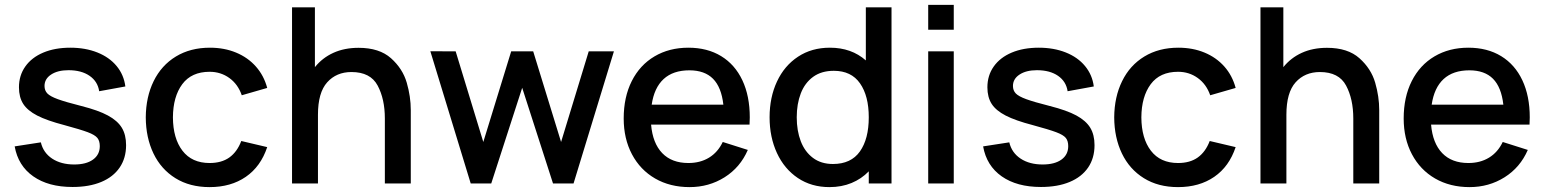

<svg xmlns="http://www.w3.org/2000/svg" viewBox="-20 -750 6316 785"><path d="M40 -151.5 147 -168Q157 -125.5 193.2 -101.5Q229.5 -77.5 283.5 -77.5Q332.5 -77.5 360.2 -97.5Q388 -117.5 388 -152.5Q388 -174 378 -186.2Q368 -198.5 338.8 -209.5Q309.5 -220.5 243 -238.5Q172 -257 132.2 -277.5Q92.5 -298 75 -325.2Q57.5 -352.5 57.5 -393Q57.5 -441.5 83.5 -478.2Q109.5 -515 157 -535Q204.5 -555 267.5 -555Q329 -555 378 -535.5Q427 -516 456.8 -480Q486.5 -444 492.5 -396.5L385.5 -377Q379.5 -417 346.2 -440Q313 -463 260 -463Q216 -463 189 -445.2Q162 -427.5 162 -398.5Q162 -380 173.5 -368Q185 -356 216.5 -344.5Q248 -333 313 -316.5Q382 -299 421.2 -277.8Q460.5 -256.5 478 -227.8Q495.5 -199 495.5 -156.5Q495.5 -103.5 469.2 -65Q443 -26.5 393.8 -6Q344.5 14.5 276.5 14.5Q178 14.5 116 -29Q54 -72.5 40 -151.5Z M576 -270Q576.5 -353.5 608.2 -418.2Q640 -483 699.2 -519Q758.5 -555 838.5 -555Q897 -555 945.2 -535Q993.5 -515 1026.2 -478Q1059 -441 1072.5 -390.5L968.5 -360.5Q953 -405.5 917.8 -431Q882.5 -456.5 837 -456.5Q763 -456.5 725.2 -405.8Q687.5 -355 687 -270Q687.5 -184 726 -133.8Q764.5 -83.5 837 -83.5Q886 -83.5 917.8 -106.2Q949.5 -129 966.5 -173.5L1072.5 -148.5Q1046 -69 985 -27Q924 15 837 15Q756 15 697.2 -21.5Q638.5 -58 607.5 -122.5Q576.5 -187 576 -270Z M1659.5 -300V0H1553.5V-265.5Q1553.5 -345 1524 -400.2Q1494.5 -455.5 1417 -455.5Q1355.5 -455.5 1317.8 -413.5Q1280 -371.5 1280 -281V0H1174V-720H1267.5V-475.5Q1298 -513.5 1343 -534Q1388 -554.5 1446 -554.5Q1531 -554.5 1578.8 -511.8Q1626.5 -469 1643 -412Q1659.5 -355 1659.5 -300Z M1904.5 0 1739.5 -540.5 1843 -540 1956 -169.5 2070 -540H2160L2274 -169.5L2387 -540H2490L2325 0H2241L2115 -391L1988.5 0Z M2642 -240.5Q2648.5 -164.5 2687.5 -124Q2726.5 -83.5 2794.5 -83.5Q2843 -83.5 2879 -105.5Q2915 -127.5 2935 -169.5L3037.5 -137Q3006.5 -65.5 2942.5 -25.2Q2878.5 15 2799.5 15Q2719.5 15 2658.5 -20.2Q2597.5 -55.5 2563.8 -119.2Q2530 -183 2530 -265.5Q2530 -353 2563 -418.5Q2596 -484 2656 -519.5Q2716 -555 2794.5 -555Q2872 -555 2928.5 -520.5Q2985 -486 3015.2 -421.8Q3045.5 -357.5 3045.5 -270Q3045.5 -260.5 3044.5 -240.5ZM2644.5 -322H2937.5Q2929.5 -393.5 2895.2 -428Q2861 -462.5 2798.5 -462.5Q2732 -462.5 2693.2 -426.8Q2654.5 -391 2644.5 -322Z M3625 -720V0H3532V-49.5Q3502 -18.5 3461.5 -1.8Q3421 15 3371 15Q3297.5 15 3242 -22.2Q3186.5 -59.5 3156.5 -124.5Q3126.5 -189.5 3126.5 -270.5Q3126.5 -352 3156.8 -416.8Q3187 -481.5 3242.8 -518.2Q3298.5 -555 3373 -555Q3461 -555 3520 -503V-720ZM3532 -270.5Q3532 -358 3496.2 -409.2Q3460.5 -460.5 3389 -460.5Q3338.5 -460.5 3304.5 -435.8Q3270.5 -411 3254 -368Q3237.5 -325 3237.5 -270.5Q3237.5 -215.5 3254 -172.5Q3270.5 -129.5 3303.8 -104.5Q3337 -79.5 3385.5 -79.5Q3459.5 -79.5 3495.8 -130.8Q3532 -182 3532 -270.5Z M3775 -628.5V-730H3879.5V-628.5ZM3775 0V-540H3879.5V0Z M3999.5 -151.5 4106.5 -168Q4116.5 -125.5 4152.8 -101.5Q4189 -77.5 4243 -77.5Q4292 -77.5 4319.8 -97.5Q4347.5 -117.5 4347.5 -152.5Q4347.5 -174 4337.5 -186.2Q4327.5 -198.5 4298.2 -209.5Q4269 -220.5 4202.5 -238.5Q4131.5 -257 4091.8 -277.5Q4052 -298 4034.5 -325.2Q4017 -352.5 4017 -393Q4017 -441.5 4043 -478.2Q4069 -515 4116.5 -535Q4164 -555 4227 -555Q4288.5 -555 4337.5 -535.5Q4386.5 -516 4416.2 -480Q4446 -444 4452 -396.5L4345 -377Q4339 -417 4305.8 -440Q4272.5 -463 4219.5 -463Q4175.5 -463 4148.5 -445.2Q4121.5 -427.5 4121.5 -398.5Q4121.5 -380 4133 -368Q4144.5 -356 4176 -344.5Q4207.5 -333 4272.5 -316.5Q4341.5 -299 4380.8 -277.8Q4420 -256.5 4437.5 -227.8Q4455 -199 4455 -156.5Q4455 -103.5 4428.8 -65Q4402.5 -26.5 4353.2 -6Q4304 14.5 4236 14.5Q4137.5 14.5 4075.5 -29Q4013.5 -72.5 3999.5 -151.5Z M4535.5 -270Q4536 -353.5 4567.8 -418.2Q4599.5 -483 4658.8 -519Q4718 -555 4798 -555Q4856.5 -555 4904.8 -535Q4953 -515 4985.8 -478Q5018.5 -441 5032 -390.5L4928 -360.5Q4912.5 -405.5 4877.2 -431Q4842 -456.5 4796.5 -456.5Q4722.5 -456.5 4684.8 -405.8Q4647 -355 4646.5 -270Q4647 -184 4685.5 -133.8Q4724 -83.5 4796.5 -83.5Q4845.5 -83.5 4877.2 -106.2Q4909 -129 4926 -173.5L5032 -148.5Q5005.5 -69 4944.5 -27Q4883.5 15 4796.5 15Q4715.5 15 4656.8 -21.5Q4598 -58 4567 -122.5Q4536 -187 4535.5 -270Z M5619 -300V0H5513V-265.5Q5513 -345 5483.5 -400.2Q5454 -455.5 5376.5 -455.5Q5315 -455.5 5277.2 -413.5Q5239.5 -371.5 5239.5 -281V0H5133.5V-720H5227V-475.5Q5257.5 -513.5 5302.5 -534Q5347.5 -554.5 5405.5 -554.5Q5490.5 -554.5 5538.2 -511.8Q5586 -469 5602.5 -412Q5619 -355 5619 -300Z M5831 -240.5Q5837.5 -164.5 5876.5 -124Q5915.5 -83.5 5983.5 -83.5Q6032 -83.5 6068 -105.5Q6104 -127.5 6124 -169.5L6226.5 -137Q6195.5 -65.5 6131.5 -25.2Q6067.5 15 5988.5 15Q5908.5 15 5847.5 -20.2Q5786.5 -55.5 5752.8 -119.2Q5719 -183 5719 -265.5Q5719 -353 5752 -418.5Q5785 -484 5845 -519.5Q5905 -555 5983.5 -555Q6061 -555 6117.5 -520.5Q6174 -486 6204.2 -421.8Q6234.5 -357.5 6234.5 -270Q6234.5 -260.5 6233.5 -240.5ZM5833.5 -322H6126.5Q6118.5 -393.5 6084.2 -428Q6050 -462.5 5987.5 -462.5Q5921 -462.5 5882.2 -426.8Q5843.5 -391 5833.5 -322Z"/></svg>

Font: Manrope KiralyPet SmBd KiralyPet
Style: Regular
Weight: 600
Designer: Mikhail Sharanda
Foundry: Mikhail Sharanda
Version: Version 4.502